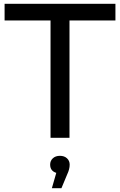

<svg xmlns="http://www.w3.org/2000/svg" viewBox="-20 -720 627 1003"><path d="M4 -700H583V-613H343V0H244V-613H4ZM344 140Q344 164 331 191L301 263H251L274 183Q242 173 242 140Q242 120 256 107Q270 94 293 94Q316 94 330 107Q344 120 344 140Z"/></svg>

Font: Montserrat
Style: Regular
Weight: 500
Designer: Julieta Ulanovsky
Foundry: Julieta Ulanovsky
Version: Version 7.200;PS 007.200;hotconv 1.0.88;makeotf.lib2.5.64775